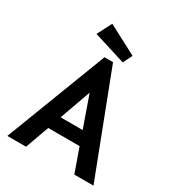

<svg xmlns="http://www.w3.org/2000/svg" viewBox="-191 -919 945 1033"><g transform="rotate(30 281.5 -402.5)"><path d="M354 -653 382 -710 201 -805 155 -715ZM430 0H549L308 -628H255L14 0H130L183 -147H378ZM281 -423 349 -230H212Z"/></g></svg>

Font: Inconsolata SemiExpanded
Style: Bold
Weight: 700
Width: 6
Monospace: yes
Designer: Raph Levien, Cyreal, Brenton Simpson
Foundry: Raph Levien, Cyreal, Google
Version: Version 3.100